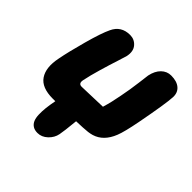

<svg xmlns="http://www.w3.org/2000/svg" viewBox="-189 -680 1023 1023"><g transform="rotate(45 323.0 -168.5)"><path d="M169.9 4.9Q86.4 4.9 55.4 -40.8Q24.4 -86.4 41 -168Q52.7 -230 79.6 -327.6Q106.4 -425.3 127 -467.8Q154.3 -526.9 221.2 -526.9Q254.4 -526.9 275.6 -502.2Q296.9 -477.5 288.1 -435.1Q287.1 -429.2 272.5 -384.5Q257.8 -339.8 240.5 -280.8Q223.1 -221.7 214.8 -180.2Q208 -148.9 233.9 -148.9Q255.9 -148.9 389.2 -153.8Q404.8 -205.6 415 -262.2Q426.8 -321.3 434.1 -380.4Q441.4 -439.5 441.9 -441.9Q450.7 -483.4 474.1 -506.1Q497.6 -528.8 528.8 -528.8Q572.3 -528.8 595.5 -508.8Q618.7 -488.8 617.2 -454.1Q614.7 -401.9 582 -231Q564.5 -140.1 549.8 -103.5Q520 -27.8 457 -8.8Q443.4 -4.9 428.2 -2.9Q396 0.5 342.8 2Q334.5 86.9 329.1 112.8Q323.2 144 297.9 168Q272.5 191.9 241.2 191.9Q219.7 191.9 205.8 182.9Q191.9 173.8 185.1 158.2Q178.2 142.6 177.2 118.2Q176.3 93.8 179.2 67.1Q182.1 40.5 189 4.9Z"/></g></svg>

Font: Shantell Sans Normal
Style: Italic
Weight: 800
Italic angle: -11.31°
Designer: Stephen Nixon, Anya Danilova, Shantell Martin
Foundry: Arrow Type
Version: Version 1.006;[559af2be0]